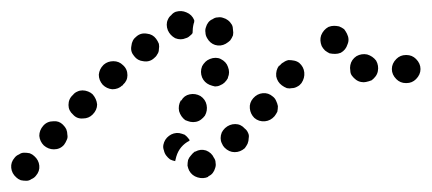

<svg xmlns="http://www.w3.org/2000/svg" viewBox="-36 -294 769 342"><path d="M25 -16Q22 -19 17 -21Q12 -22 7 -22Q2 -22 -2 -19Q-7 -17 -10 -13Q-17 -5 -16 5Q-15 15 -7 22Q-4 25 1 27Q6 28 11 28Q16 28 20 25Q25 23 28 19Q35 11 34 1Q33 -9 25 -16ZM347 6Q349 1 348 -4Q348 -9 345 -13Q341 -22 331 -26Q321 -29 312 -24H311Q307 -21 304 -17Q301 -14 299 -9Q298 -4 298 1Q299 6 301 10Q306 19 316 22Q326 25 335 21V20Q340 18 343 14Q346 10 347 6ZM255 -36Q257 -46 265 -52Q273 -58 283 -57Q288 -56 293 -54Q297 -51 300 -47Q300 -46 301 -46Q301 -45 302 -44Q301 -44 301 -43Q293 -39 287 -32Q281 -25 278 -15Q277 -11 276 -7Q271 -8 267 -10Q263 -13 260 -17Q257 -21 256 -26Q254 -31 255 -36ZM407 -48Q408 -53 406 -57Q404 -62 400 -65Q393 -73 383 -73Q373 -73 365 -66Q361 -62 359 -58Q357 -53 357 -48Q357 -43 359 -39Q361 -34 364 -31Q372 -23 382 -23Q392 -23 400 -30Q403 -34 405 -38Q407 -43 407 -48ZM84 -54Q84 -59 82 -64Q80 -68 76 -72Q69 -79 59 -78Q48 -78 41 -70Q34 -62 34 -52Q35 -42 42 -35Q50 -28 60 -28Q71 -28 78 -36Q81 -40 83 -45Q85 -49 84 -54ZM294 -80Q299 -78 303 -77Q308 -76 313 -77Q318 -78 322 -81Q326 -84 329 -88Q334 -97 332 -107Q330 -117 321 -123Q312 -128 302 -126Q292 -124 287 -115H286Q281 -106 283 -96Q286 -86 294 -80ZM453 -87Q456 -91 458 -95Q459 -100 459 -105Q458 -110 456 -114Q454 -119 450 -122Q442 -129 432 -128Q422 -127 415 -119Q408 -111 409 -101Q410 -91 417 -84Q425 -77 436 -78Q446 -79 453 -87ZM129 -90Q137 -98 137 -108Q136 -118 129 -126Q126 -129 121 -131Q116 -133 111 -133Q106 -133 102 -131Q97 -129 94 -125Q86 -118 86 -107Q86 -97 94 -90Q101 -82 112 -83Q122 -83 129 -90ZM183 -143Q191 -150 191 -160Q191 -171 183 -178Q176 -185 166 -185Q156 -185 149 -179L148 -178Q141 -171 140 -161Q140 -151 147 -143Q154 -136 164 -135Q175 -135 182 -142H183Q183 -142 183 -142Q183 -142 183 -143ZM497 -182Q493 -185 488 -186Q483 -187 478 -187Q473 -186 469 -183Q465 -181 462 -177H461Q455 -169 456 -158Q458 -148 466 -142Q470 -139 475 -137Q480 -136 484 -137Q489 -137 494 -140Q498 -142 501 -146Q507 -155 506 -165Q505 -175 497 -182ZM337 -143Q342 -141 347 -140Q352 -140 356 -142Q361 -144 364 -147Q368 -151 370 -155V-156Q374 -165 370 -175Q367 -184 357 -189Q353 -191 348 -191Q343 -191 338 -189Q333 -187 330 -184Q326 -180 324 -176Q320 -166 324 -156Q328 -147 337 -143ZM713 -171Q713 -181 705 -189Q698 -196 688 -196H687Q677 -196 670 -189Q662 -181 662 -171Q662 -161 670 -153Q677 -146 687 -146H688Q698 -146 705 -153Q713 -161 713 -171ZM607 -148Q612 -147 616 -148Q621 -149 626 -151Q630 -154 633 -158Q636 -162 637 -167Q639 -177 634 -186Q628 -194 618 -197Q608 -199 599 -194Q590 -188 588 -178Q587 -173 588 -168Q588 -163 591 -159Q594 -155 598 -152Q602 -149 607 -148ZM247 -206Q248 -211 247 -216Q245 -221 242 -225Q236 -233 226 -234Q215 -236 207 -229Q199 -223 198 -212Q196 -202 203 -194Q209 -186 219 -185Q230 -183 238 -190Q242 -193 244 -197Q247 -201 247 -206ZM551 -199Q556 -198 561 -198Q566 -198 571 -200Q580 -205 583 -215Q587 -224 582 -234Q580 -238 577 -242Q573 -245 568 -247Q563 -248 559 -248Q554 -248 549 -246Q540 -241 536 -231Q533 -222 537 -212Q539 -208 543 -204Q547 -201 551 -199ZM366 -216Q371 -219 374 -222Q377 -226 379 -231Q380 -236 379 -241Q379 -246 377 -250Q374 -255 370 -258Q366 -261 362 -262Q357 -264 352 -263Q347 -263 343 -260Q338 -258 335 -254Q332 -250 331 -246Q329 -241 330 -236Q330 -231 333 -226Q338 -217 347 -214Q357 -211 366 -216ZM295 -226Q286 -222 276 -226Q267 -231 263 -240Q261 -245 261 -250Q261 -255 263 -259Q265 -264 269 -267Q272 -271 277 -273Q287 -276 296 -272Q306 -268 310 -258Q310 -258 310 -257Q310 -257 310 -256Q310 -254 309 -252Q307 -244 307 -235Q305 -232 302 -230Q299 -227 295 -226Z"/></svg>

Font: FRB American Cursive Guidelines Arrows Dotted Black
Style: Bold Italic
Weight: 900
Italic angle: -25°
Version: Version 2.0;Modular Font Editor K font №1